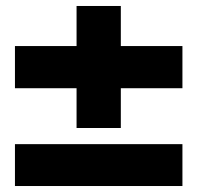

<svg xmlns="http://www.w3.org/2000/svg" viewBox="-20 -652 660 642"><path d="M236 -224V-632H384V-224ZM30 -357V-498H590V-357ZM30 -170H590V-30H30Z"/></svg>

Font: Unbounded
Style: Bold
Weight: 700
Designer: Luke Prowse, Jean-Baptiste Morizot, Fátima Lázaro, Florian Runge
Foundry: NaN
Version: Version 1.700